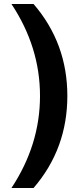

<svg xmlns="http://www.w3.org/2000/svg" viewBox="-20 -765 419 955"><path d="M179 -288Q179 -531 37 -745H147Q315 -550 315 -288Q315 -25 147 170H37Q179 -45 179 -288Z"/></svg>

Font: Evergrow Sans
Style: Bold
Weight: 700
Foundry: 10Web
Version: Version 1.000